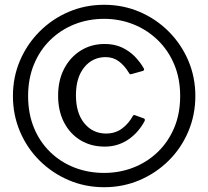

<svg xmlns="http://www.w3.org/2000/svg" viewBox="-20 -772 870 802"><path d="M415 10Q336 10 267 -19.5Q198 -49 145.5 -101Q93 -153 63.5 -222.5Q34 -292 34 -371Q34 -450 63.5 -519Q93 -588 145.5 -640.5Q198 -693 267 -722.5Q336 -752 415 -752Q494 -752 563 -722.5Q632 -693 684.5 -640.5Q737 -588 766.5 -519Q796 -450 796 -371Q796 -292 766.5 -222.5Q737 -153 684.5 -101Q632 -49 563 -19.5Q494 10 415 10ZM415 -49.7Q479.6 -49.7 537.1 -72.1Q594.6 -94.5 638.8 -136.9Q683 -179.4 707.8 -238.5Q732.6 -297.6 732.6 -371Q732.6 -443.4 707.8 -502.7Q683 -561.9 638.8 -604.7Q594.6 -647.5 537.1 -670.4Q479.6 -693.3 415 -693.3Q348.7 -693.3 291 -670.4Q233.4 -647.5 189.7 -604.7Q146 -561.9 121.7 -502.7Q97.4 -443.4 97.4 -371Q97.4 -297.6 121.7 -238.5Q146 -179.4 189.7 -136.9Q233.4 -94.5 291 -72.1Q348.7 -49.7 415 -49.7ZM417.3 -588.3Q457.8 -588.3 488.7 -574Q519.6 -559.7 542.4 -536.6Q565.3 -513.4 580.7 -486.3Q583 -481.4 581.3 -479.1Q579.6 -476.8 576.9 -475.8L527.7 -462.1Q522 -460.3 518.3 -468Q500.3 -497.9 476.6 -515.7Q452.9 -533.4 421.3 -533.4Q366.5 -533.4 331.8 -490.7Q297.2 -448 297.2 -374.4Q297.2 -299.6 332.4 -256.9Q367.6 -214.2 423 -214.2Q461.6 -214.2 489.6 -235Q517.6 -255.8 535.3 -288Q538.3 -294 546.6 -289.8L581 -277.3Q586.9 -274.8 584.3 -266.8Q573.4 -246 557.6 -227Q541.9 -208.1 521 -192.7Q500.1 -177.4 474.2 -168.5Q448.3 -159.6 417.3 -159.6Q359.9 -159.6 315.9 -186.4Q271.9 -213.3 247.3 -261.1Q222.7 -309 222.7 -372.4Q222.7 -436.4 247.8 -484.7Q272.9 -532.9 316.9 -560.6Q360.9 -588.3 417.3 -588.3Z"/></svg>

Font: Libre Franklin Thin
Style: Regular
Weight: 100
Designer: Pablo Impallari, Rodrigo Fuenzalida, Nhung Nguyen
Foundry: Impallari Type
Version: Version 3.000